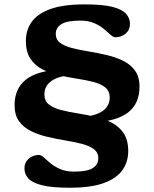

<svg xmlns="http://www.w3.org/2000/svg" viewBox="-20 -730 703 876"><path d="M298 126.5Q216.5 126.5 171.8 115.2Q127 104 109.2 84Q91.5 64 91.5 37.5Q91.5 11 111 -6Q130.5 -23 158.5 -23Q167.5 -23 180 -11.5Q192.5 0 210.5 15Q228.5 30 254.8 41.5Q281 53 318.5 53Q377.5 53 403 37Q428.5 21 428.5 -7.5Q428.5 -34.5 407.8 -49.8Q387 -65 353 -73.8Q319 -82.5 278.2 -89.2Q237.5 -96 196.8 -105.5Q156 -115 122 -131.5Q88 -148 67.2 -176.5Q46.5 -205 46.5 -250Q46.5 -325.5 97.8 -366.5Q149 -407.5 256.5 -412.5L317 -388.5Q248 -384 215.2 -361Q182.5 -338 182.5 -299.5Q182.5 -269.5 203.2 -253.2Q224 -237 258 -228.2Q292 -219.5 333 -213Q374 -206.5 414.8 -197.2Q455.5 -188 489.5 -170.5Q523.5 -153 544.2 -122Q565 -91 565 -40.5Q565 8.5 538.5 46.2Q512 84 453.5 105.2Q395 126.5 298 126.5ZM480.5 -285Q480.5 -315 459.8 -331.5Q439 -348 405 -356.5Q371 -365 330.2 -371.2Q289.5 -377.5 248.5 -386.8Q207.5 -396 173.5 -413.5Q139.5 -431 118.8 -462Q98 -493 98 -543.5Q98 -592.5 124.5 -630Q151 -667.5 210 -688.8Q269 -710 366.5 -710Q448 -710 492.5 -698.8Q537 -687.5 555 -667.5Q573 -647.5 573 -621Q573 -594 553.5 -577Q534 -560 506 -560Q496.5 -560 484.2 -571.5Q472 -583 454 -598Q436 -613 409.8 -624.5Q383.5 -636 346 -636Q286.5 -636 260.5 -620Q234.5 -604 234.5 -575.5Q234.5 -549 255.2 -534Q276 -519 310 -510.5Q344 -502 384.8 -495.2Q425.5 -488.5 466.2 -479Q507 -469.5 541 -453Q575 -436.5 595.8 -408.2Q616.5 -380 616.5 -334.5Q616.5 -257.5 564.5 -217Q512.5 -176.5 406.5 -172L345 -195.5Q414.5 -200 447.5 -223Q480.5 -246 480.5 -285Z"/></svg>

Font: Newsreader 9pt SemiBold
Style: Regular
Weight: 600
Designer: Hugues Gentile
Foundry: Production Type
Version: Version 1.003